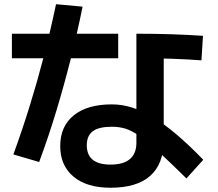

<svg xmlns="http://www.w3.org/2000/svg" viewBox="-20 -836 1040 915"><path d="M506.6 58.7Q393.6 58.7 330.3 5.8Q267 -47 267 -140Q267 -234.3 331.7 -286.5Q396.3 -338.6 513.3 -338.6Q561.3 -338.6 610.1 -323.3Q659 -308 711.5 -276Q764 -244 822.6 -194.1Q881.3 -144.3 948.7 -74.6L868.4 14.3Q788 -65 734.5 -114Q681 -163 643.7 -188.7Q606.3 -214.3 576.7 -223.2Q547 -232 513.3 -232Q451.3 -232 422.4 -210.7Q393.6 -189.3 393.6 -143.7Q393.6 -97.6 422.1 -74.6Q450.6 -51.6 506.6 -51.6Q568.3 -51.6 599.2 -78.1Q630 -104.6 630 -155V-675.3Q719 -675.3 796.2 -672.8Q873.3 -670.3 947.3 -665.3L940 -548.4Q874.7 -553.4 802.3 -555.9Q730 -558.4 650.4 -558.4L760.3 -642.7V-168.3Q760.3 -55.7 696.5 1.5Q632.6 58.7 506.6 58.7ZM43.7 -100Q86.7 -218 122.5 -334Q158.4 -450 189.4 -569.7Q220.4 -689.3 247 -816L373.6 -804.3Q347.3 -674.7 315.8 -550.2Q284.3 -425.7 247.6 -304.7Q211 -183.7 166.6 -64ZM36.7 -558.4V-675.3H543.3V-558.4Z"/></svg>

Font: M PLUS 1 Thin
Style: Regular
Weight: 100
Designer: Coji Morishita
Foundry: UNDERFOREST DESIGN
Version: Version 1.001